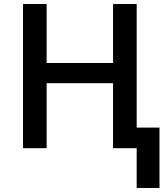

<svg xmlns="http://www.w3.org/2000/svg" viewBox="-20 -734 833 951"><path d="M540 -714V-422H211V-714H94V0H211V-322H540V0H657V197H770V-102H657V-714Z"/></svg>

Font: OpenSansMMV
Style: Semibold
Weight: 600
Designer: Steve Matteson
Foundry: Ascender Corporation
Version: Version 6.000